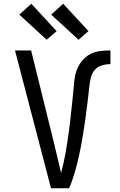

<svg xmlns="http://www.w3.org/2000/svg" viewBox="-20 -1004 640 1024"><path d="M252 0 60 -735H146L267 -245Q277 -204 286.5 -163Q296 -122 306 -81Q313 -108 319 -135.5Q325 -163 330 -190.5Q335 -218 339 -245.5Q343 -273 347 -300.5Q351 -328 354 -355.5Q357 -383 360 -411Q363 -439 366 -466.5Q369 -494 371.5 -522Q374 -550 377 -578Q380 -606 390 -632Q400 -658 418 -680Q436 -702 460.5 -715Q485 -728 513 -731.5Q541 -735 569 -735V-662Q545 -662 522.5 -655Q500 -648 485 -630.5Q470 -613 464.5 -590Q459 -567 456.5 -544Q454 -521 451.5 -498Q449 -475 446 -452Q443 -429 440 -406Q437 -383 434 -360Q431 -337 427 -314Q423 -291 419.5 -268Q416 -245 411.5 -222.5Q407 -200 402 -177Q397 -154 391.5 -131.5Q386 -109 379.5 -87Q373 -65 365.5 -43Q358 -21 348 0ZM399 -792 253 -926 317 -984 452 -838ZM229 -792 83 -926 147 -984 282 -838Z"/></svg>

Font: Iosevka Mono
Style: Regular
Weight: 400
Designer: Belleve Invis
Foundry: Belleve Invis
Version: Version 11.1.1